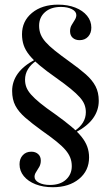

<svg xmlns="http://www.w3.org/2000/svg" viewBox="-20 -602 470 815"><path d="M301.6 -40.3 296 -46Q319.4 -61.3 331.9 -81.5Q344.4 -101.6 344.4 -125.8Q344.4 -142.7 338.7 -157.7Q333.1 -172.6 319 -188.7Q304.8 -204.8 280.2 -225Q255.6 -245.2 216.9 -272.6Q176.6 -300.8 149.2 -323.8Q121.8 -346.8 104.8 -367.7Q87.9 -388.7 80.6 -410.1Q73.4 -431.5 73.4 -456.5Q73.4 -512.1 115.7 -547.2Q158.1 -582.3 226.6 -582.3Q267.7 -582.3 299.6 -569.8Q331.5 -557.3 349.6 -535.1Q367.7 -512.9 367.7 -484.7Q367.7 -461.3 354 -446.4Q340.3 -431.5 317.7 -431.5Q300 -431.5 288.7 -441.5Q277.4 -451.6 277.4 -469.4Q277.4 -484.7 284.3 -496Q291.1 -507.3 297.6 -517.7Q304 -528.2 304 -537.9Q304 -553.2 285.5 -562.9Q266.9 -572.6 238.7 -572.6Q196 -572.6 171 -550.4Q146 -528.2 146 -492.7Q146 -473.4 152.4 -456.9Q158.9 -440.3 173.4 -423.8Q187.9 -407.3 212.5 -387.5Q237.1 -367.7 274.2 -341.1Q316.1 -311.3 344 -286.7Q371.8 -262.1 385.5 -235.9Q399.2 -209.7 399.2 -174.2Q399.2 -133.9 375.4 -100.4Q351.6 -66.9 301.6 -40.3ZM204 192.7Q162.9 192.7 131 180.2Q99.2 167.7 81 145.6Q62.9 123.4 62.9 95.2Q62.9 71.8 76.6 56.9Q90.3 41.9 112.9 41.9Q130.6 41.9 141.9 52Q153.2 62.1 153.2 79.8Q153.2 94.4 146.8 106Q140.3 117.7 133.5 127.8Q126.6 137.9 126.6 148.4Q126.6 163.7 145.2 173.4Q163.7 183.1 191.9 183.1Q235.5 183.1 260.1 160.5Q284.7 137.9 284.7 103.2Q284.7 83.9 278.2 67.3Q271.8 50.8 257.7 34.3Q243.5 17.7 219 -2Q194.4 -21.8 156.5 -48.4Q115.3 -78.2 87.1 -102.8Q58.9 -127.4 45.2 -153.6Q31.5 -179.8 31.5 -216.1Q31.5 -255.6 55.2 -289.1Q79 -322.6 129 -349.2L134.7 -344.4Q111.3 -329 98.8 -308.5Q86.3 -287.9 86.3 -263.7Q86.3 -246.8 91.9 -231.9Q97.6 -216.9 111.7 -200.8Q125.8 -184.7 150.4 -164.5Q175 -144.4 213.7 -117.7Q254 -88.7 281.5 -65.7Q308.9 -42.7 325.8 -21.8Q342.7 -0.8 350.4 20.6Q358.1 41.9 358.1 66.1Q358.1 122.6 315.3 157.7Q272.6 192.7 204 192.7Z"/></svg>

Font: Playfair 144pt SemiCondensed Medium
Style: Regular
Weight: 500
Width: 4
Designer: Claus Eggers Sørensen
Foundry: Claus Eggers Sørensen
Version: Version 2.203